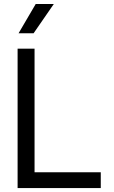

<svg xmlns="http://www.w3.org/2000/svg" viewBox="-20 -954 577 974"><path d="M69.3 -707H155.3V0H69.3ZM153.3 -80.1H491.2V0H153.3ZM252.9 -933.6H161.1L74.2 -785.2H150.4Z"/></svg>

Font: Wanted Sans Variable
Style: Regular
Weight: 400
Designer: Original Design by Kil Hyung-jin and Kang Hanbin, Wanted Lab, Inc; Hangeul from Source Han Sans by Jang Soo-young and Ka
Foundry: Wanted Lab, Inc.
Version: Version 1.003;Glyphs 3.2 (3227)